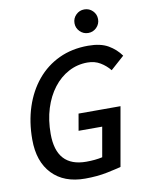

<svg xmlns="http://www.w3.org/2000/svg" viewBox="-98 -971 805 1050"><g transform="rotate(-10 305.0 -446.0)"><path d="M288.6 9.8Q171.9 9.8 106.2 -59.1Q40.5 -127.9 40.5 -250.5Q40.5 -348.1 67.6 -430.7Q94.7 -513.2 145.5 -574.5Q196.3 -635.7 268.1 -669.4Q339.8 -703.1 429.7 -703.1Q499 -703.1 541.3 -678.5Q583.5 -653.8 609.9 -616.2L534.2 -548.8Q512.2 -576.2 481.4 -594.7Q450.7 -613.3 410.2 -613.3Q354 -613.3 305.7 -587.6Q257.3 -562 221.2 -515.1Q185.1 -468.3 165 -404.3Q145 -340.3 145 -263.2Q145 -80.1 311 -80.1Q360.8 -80.1 400.9 -89.1Q440.9 -98.1 466.8 -104.5L489.7 -19.5Q467.3 -13.2 412.1 -1.7Q356.9 9.8 288.6 9.8ZM388.2 -19.5 445.8 -346.7H547.4L489.7 -19.5ZM298.3 -253.9 314.5 -346.7H544.4L528.3 -253.9ZM443.8 -771.5Q417 -771.5 397.7 -790.8Q378.4 -810.1 378.4 -836.9Q378.4 -864.3 397.7 -883.3Q417 -902.3 443.8 -902.3Q471.2 -902.3 490.2 -883.3Q509.3 -864.3 509.3 -836.9Q509.3 -810.1 490.2 -790.8Q471.2 -771.5 443.8 -771.5Z"/></g></svg>

Font: Cascadia Mono NF
Style: Italic
Weight: 400
Italic angle: -10°
Monospace: yes
Designer: Aaron Bell
Foundry: Saja Typeworks
Version: Version 2404.023